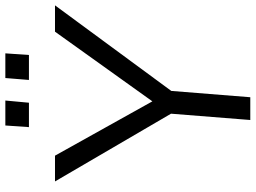

<svg xmlns="http://www.w3.org/2000/svg" viewBox="-136 -796 933 700"><g transform="rotate(-90 330.0 -446.5)"><path d="M660 -712 348 -288 325 0H242L265 -289L18 -712H112L310 -357L564 -712ZM222 -893H313L305 -807H216ZM395 -893H485L479 -807H388Z"/></g></svg>

Font: PRinguin Sans
Style: Italic
Weight: 400
Designer: Vernon Adams
Foundry: Vernon Adams
Version: ""